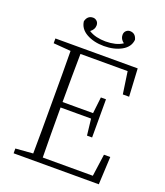

<svg xmlns="http://www.w3.org/2000/svg" viewBox="-153 -956 909 1059"><g transform="rotate(20 301.0 -426.5)"><path d="M53 -646V-674H536L545 -511H508L489 -641H212Q211 -573 210.5 -502.5Q210 -432 210 -358H389L400 -454H430V-230H400L389 -326H210Q210 -240 210.5 -169Q211 -98 212 -33H506L524 -163H561L553 0H53V-28L155 -36Q156 -104 156 -172.5Q156 -241 156 -310V-364Q156 -433 156 -501.5Q156 -570 155 -638ZM318 -726Q258 -726 215.5 -750Q173 -774 168 -817Q177 -853 210 -853Q222 -853 232 -844Q242 -835 242 -819Q242 -795 219 -778Q239 -765 264.5 -759Q290 -753 318 -753Q347 -753 372.5 -759Q398 -765 417 -778Q394 -795 394 -819Q394 -835 404 -844Q414 -853 426 -853Q459 -853 468 -817Q464 -774 421 -750Q378 -726 318 -726Z"/></g></svg>

Font: Source Serif Pro Light
Style: Regular
Weight: 300
Designer: Frank Grießhammer
Foundry: Adobe Systems Incorporated
Version: Version 3.001;hotconv 1.0.111;makeotfexe 2.5.65597